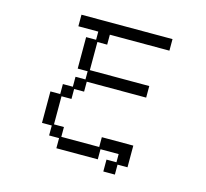

<svg xmlns="http://www.w3.org/2000/svg" viewBox="-121 -926 1242 1155"><g transform="rotate(15 500.0 -348.5)"><path d="M186 -293H247V-355H309V-417H371V-468H309V-664H371V-715H247V-787H814V-715H443V-653H382V-478H752V-406H382V-344H320V-282H258V-107H320V-46H556V-107H752V28H690V90H618V16H680V-35H567V28H309V-35H247V-97H186Z"/></g></svg>

Font: DotGothic16
Style: Regular
Weight: 400
Designer: Fontworks Inc.
Foundry: Fontworks Inc.
Version: Version 1.100